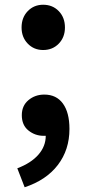

<svg xmlns="http://www.w3.org/2000/svg" viewBox="-20 -577 365 810"><path d="M162 -366Q123 -366 97 -393Q71 -420 71 -461Q71 -503 97 -530Q123 -557 162 -557Q202 -557 228 -530Q254 -503 254 -461Q254 -420 228 -393Q202 -366 162 -366ZM53 133Q111 111 142 75.5Q173 40 173 -4H164Q128 -4 100 -26.5Q72 -49 72 -91Q72 -131 100 -154.5Q128 -178 167 -178Q218 -178 245.5 -140Q273 -102 273 -33Q273 55 224 119Q175 183 84 213Z"/></svg>

Font: SpoqaHanSansJP-Bold
Style: Regular
Weight: 700
Designer: [Source Han Sans]
Ryoko NISHIZUKA  (kana & ideographs); Paul D. Hunt (Latin, Greek & Cyrillic); Wenlong ZHANG  (bopomofo
Foundry: Spoqa (http://bi.spoqa.com)
Version: Version 1.002.20150607